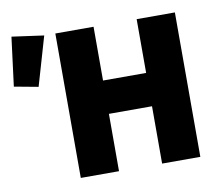

<svg xmlns="http://www.w3.org/2000/svg" viewBox="-85 -760 982 851"><g transform="rotate(-10 406.0 -335.0)"><path d="M212 0H384V-258H578V0H750V-650H578V-408H384V-650H212ZM-10 -450 98 -430 162 -650 18 -670Z"/></g></svg>

Font: Giro Sans Black
Style: Regular
Weight: 900
Designer: Paul D. Hunt
Foundry: Adobe Systems Incorporated
Version: Version 1.000;PS 1.0;hotconv 1.0.88;makeotf.lib2.5.647800